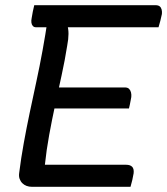

<svg xmlns="http://www.w3.org/2000/svg" viewBox="-20 -720 644 740"><path d="M112 -700H579Q590 -700 595.5 -695.5Q601 -691 603 -683Q605 -675 604 -666Q601 -652 598 -640Q595 -628 591 -615H118Q111 -615 106.5 -620Q102 -625 101 -633Q100 -641 102 -650Q104 -664 106.5 -675.5Q109 -687 112 -700ZM168 -383H461Q472 -383 477.5 -377.5Q483 -372 485 -363.5Q487 -355 486 -346Q485 -340 483.5 -332.5Q482 -325 480.5 -317Q479 -309 477 -302H154ZM103 0Q92 0 82.5 -3.5Q73 -7 66 -14Q59 -21 55.5 -31Q52 -41 54 -54Q61 -110 71.5 -168Q82 -226 94.5 -285.5Q107 -345 120 -405Q133 -465 144 -525.5Q155 -586 164 -646L252 -647L239 -625Q244 -609 244 -589.5Q244 -570 239 -544Q230 -487 217.5 -430Q205 -373 192.5 -315Q180 -257 169.5 -199.5Q159 -142 153 -85H466Q482 -85 489.5 -77Q497 -69 495 -52Q493 -40 490 -26.5Q487 -13 483 0Z"/></svg>

Font: Rec Mono Semicasual
Style: Italic
Weight: 400
Italic angle: -10°
Version: Version 1.085; ttfautohint (v1.8.4.7-5d5b)